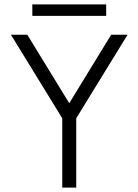

<svg xmlns="http://www.w3.org/2000/svg" viewBox="-20 -859 634 879"><path d="M489 -700H564L329 -317.5V0H265V-317.5L30 -700H105L297 -386.5ZM128 -839H466V-786.5H128Z"/></svg>

Font: Urbanist Light
Style: Regular
Weight: 300
Designer: Corey Hu
Foundry: Corey Hu
Version: Version 1.330; ttfautohint (v1.8.4.7-5d5b)